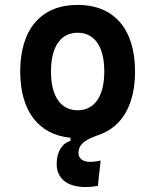

<svg xmlns="http://www.w3.org/2000/svg" viewBox="-20 -547 626 774"><path d="M325.7 207C339.8 207 356.4 205.6 374.5 202.6L385.7 100.1C369.1 104 355 105.5 343.3 105.5C308.6 105.5 296.4 87.4 296.4 69.8C296.4 27.8 336.4 11.7 382.8 -4.9C473.6 -38.1 524.4 -126.5 524.4 -258.8C524.4 -429.7 439.9 -527.3 293 -527.3C146 -527.3 61.5 -429.7 61.5 -258.8C61.5 -99.6 135.3 -3.9 264.2 8.3V20.5C228.5 32.2 208.5 66.4 208.5 113.3C208.5 172.9 251 207 325.7 207ZM293 -102.5C224.6 -102.5 185.5 -159.2 185.5 -258.8C185.5 -358.9 224.6 -415 293 -415C361.3 -415 400.4 -358.9 400.4 -258.8C400.4 -159.2 361.3 -102.5 293 -102.5Z"/></svg>

Font: Cascadia Mono SemiBold
Style: Regular
Weight: 600
Monospace: yes
Designer: Aaron Bell
Foundry: Saja Typeworks
Version: Version 2404.023